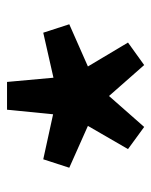

<svg xmlns="http://www.w3.org/2000/svg" viewBox="38 -886 430 546"><g transform="rotate(-90 253.0 -613.0)"><path d="M165 -418 102 -464 168 -578 49 -631 73 -705 201 -677 214 -808H293L305 -676L433 -705L457 -631L337 -578L405 -464L341 -418L253 -518Z"/></g></svg>

Font: Chiron Sans HK TT
Style: Bold
Weight: 700
Designer: Ryoko NISHIZUKA 西塚涼子 (kana, bopomofo & ideographs); Paul D. Hunt (Latin, Greek & Cyrillic); Sandoll Communications 산돌커뮤니
Foundry: Adobe
Version: Version 2.022;hotconv 1.0.109;makeotfexe 2.5.65596